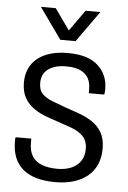

<svg xmlns="http://www.w3.org/2000/svg" viewBox="-53 -762 542 814"><g transform="rotate(5 218.0 -355.5)"><path d="M214 12Q166 12 131 1.5Q96 -9 73 -29.5Q50 -50 39 -78.5Q28 -107 28 -144Q28 -149 28 -154Q28 -159 29 -163H96Q96 -158 96 -153.5Q96 -149 96 -145Q96 -109 110.5 -87Q125 -65 152.5 -55Q180 -45 217 -45Q251 -45 276.5 -56Q302 -67 316 -88Q330 -109 330 -139Q330 -174 310.5 -193.5Q291 -213 260.5 -224Q230 -235 197 -246Q168 -255 141 -266Q114 -277 92 -294Q70 -311 57 -336Q44 -361 44 -398Q44 -431 56 -457Q68 -483 90.5 -501Q113 -519 145.5 -528.5Q178 -538 219 -538Q265 -538 297 -527.5Q329 -517 349.5 -497.5Q370 -478 380 -453.5Q390 -429 390 -400Q390 -395 389.5 -388.5Q389 -382 388 -376H322V-395Q322 -419 312.5 -438Q303 -457 280 -469Q257 -481 217 -481Q190 -481 170.5 -475Q151 -469 138 -458.5Q125 -448 119 -433.5Q113 -419 113 -401Q113 -371 129 -355Q145 -339 171 -329Q197 -319 227 -308Q257 -298 287.5 -287Q318 -276 343.5 -259.5Q369 -243 385 -216Q401 -189 401 -147Q401 -107 387 -77Q373 -47 348 -27.5Q323 -8 289 2Q255 12 214 12ZM88 -723H151L232 -609H197L278 -723H341L247 -591H182Z"/></g></svg>

Font: Archivo SemiCondensed Light
Style: Regular
Weight: 300
Width: 4
Designer: Hector Gatti
Foundry: Omnibus-Type
Version: Version 2.001